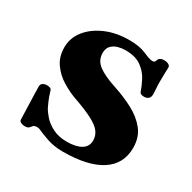

<svg xmlns="http://www.w3.org/2000/svg" viewBox="-120 -616 754 753"><g transform="rotate(30 256.5 -240.0)"><path d="M252.9 14.6Q211.9 14.6 179.7 3.2Q147.5 -8.3 134.3 -14.6Q126.5 -18.6 119.1 -18.6Q106 -18.6 101.3 -13.2Q96.7 -7.8 91.8 -2.4Q86.9 2.9 72.8 2.9Q63.5 2.9 55.7 -1.2Q47.9 -5.4 47.9 -11.7Q47.9 -17.6 47.1 -37.1Q46.4 -56.6 45.7 -81.1Q44.9 -105.5 44.2 -127.2Q43.5 -148.9 43.5 -159.2Q43.5 -170.4 51.5 -175.3Q59.6 -180.2 68.8 -180.2Q88.4 -180.2 91.3 -169.4Q94.2 -158.7 99.4 -144.3Q104.5 -129.9 116.2 -105.5Q123 -91.8 139.2 -73.2Q155.3 -54.7 182.1 -40.8Q209 -26.9 247.1 -26.9Q287.6 -26.9 311 -40.8Q334.5 -54.7 334.5 -82.5Q334.5 -104.5 321.5 -121.6Q308.6 -138.7 277.3 -155Q246.1 -171.4 190.4 -190.9Q159.2 -202.1 127.7 -221.4Q96.2 -240.7 75 -270.8Q53.7 -300.8 53.7 -343.3Q53.7 -386.2 81.1 -420.4Q108.4 -454.6 155.3 -474.9Q202.1 -495.1 261.2 -495.1Q307.6 -495.1 337.4 -481.9Q367.2 -468.8 377.9 -468.8Q388.7 -468.8 390.4 -474.1Q392.1 -479.5 395 -484.9Q397.9 -490.2 404.8 -492.7Q411.6 -495.1 418.9 -495.1Q429.7 -495.1 438.2 -490.7Q446.8 -486.3 446.8 -478Q446.8 -473.6 446 -454.1Q445.3 -434.6 445.3 -411.6Q445.3 -397.5 446.5 -383.3Q447.8 -369.1 447.8 -357.9Q447.8 -343.3 439.9 -337.2Q432.1 -331.1 421.9 -331.1Q403.8 -331.1 400.4 -340.8Q393.6 -361.8 380.1 -387.9Q366.7 -414.1 340.1 -433.6Q313.5 -453.1 267.1 -453.1Q251.5 -453.1 234.6 -448.5Q217.8 -443.8 206.3 -432.1Q194.8 -420.4 194.8 -399.4Q194.8 -365.7 221.7 -345.5Q248.5 -325.2 305.2 -306.6Q351.1 -291.5 392.1 -270Q433.1 -248.5 459 -216.3Q484.9 -184.1 484.9 -136.2Q484.9 -62.5 425 -23.9Q365.2 14.6 252.9 14.6Z"/></g></svg>

Font: Gelasio
Style: Regular
Weight: 400
Designer: Eben Sorkin
Foundry: Eben Sorkin
Version: Version 1.008